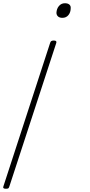

<svg xmlns="http://www.w3.org/2000/svg" viewBox="-106 -535 557 1184"><path d="M226 -285Q246 -285 241 -270L-48 614Q-51 624 -55 626.5Q-59 629 -70 629Q-91 629 -85 614L203 -270Q205 -278 210 -281.5Q215 -285 226 -285ZM294 -515Q312 -515 321.5 -507Q331 -499 330 -485Q330 -459 316 -442Q302 -425 279 -425Q262 -425 252.5 -433Q243 -441 242 -455Q243 -481 257.5 -498Q272 -515 294 -515Z"/></svg>

Font: Playwrite CU Thin
Style: Regular
Weight: 250
Designer: Veronika Burian, José Scaglione
Foundry: TypeTogether
Version: Version 1.002